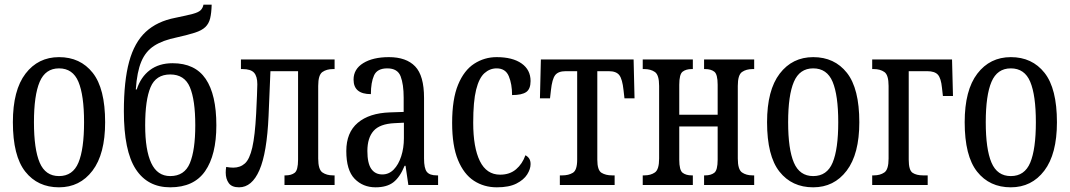

<svg xmlns="http://www.w3.org/2000/svg" viewBox="-20 -790 4569 820"><path d="M232 10Q141 10 88 -57Q35 -124 35 -268Q35 -405 89 -475.5Q143 -546 232 -546Q323 -546 376 -479Q429 -412 429 -268Q429 -132 375 -61Q321 10 232 10ZM232 -38Q291 -38 315 -95.5Q339 -153 339 -268Q339 -383 315 -440.5Q291 -498 232 -498Q174 -498 149.5 -440.5Q125 -383 125 -268Q125 -153 149.5 -95.5Q174 -38 232 -38Z M707 10Q610 10 559.5 -68Q509 -146 509 -315Q509 -444 531.5 -526.5Q554 -609 602.5 -654Q651 -699 729 -714Q778 -724 802.5 -730.5Q827 -737 836.5 -746Q846 -755 849 -770H884Q883 -734 877.5 -711.5Q872 -689 857 -674.5Q842 -660 812.5 -650.5Q783 -641 734 -630Q675 -618 638.5 -594.5Q602 -571 583.5 -527Q565 -483 560 -408H564Q581 -461 620 -490.5Q659 -520 717 -520Q813 -520 858.5 -453Q904 -386 904 -255Q904 -128 856 -59Q808 10 707 10ZM707 -38Q768 -38 791 -93.5Q814 -149 814 -255Q814 -363 791 -417.5Q768 -472 707 -472Q646 -472 623 -417.5Q600 -363 600 -255Q600 -149 626 -93.5Q652 -38 707 -38Z M1001 10Q970 10 957 -8Q944 -26 944 -53Q944 -59 944.5 -65Q945 -71 946 -77Q963 -74 976 -74Q1006 -74 1026 -92Q1046 -110 1057.5 -160Q1069 -210 1074 -305Q1076 -348 1077.5 -382Q1079 -416 1079 -430Q1079 -464 1065 -479.5Q1051 -495 1016 -495H1009V-536H1409V-495H1402Q1375 -495 1357 -482.5Q1339 -470 1339 -423V-113Q1339 -66 1357 -53.5Q1375 -41 1402 -41H1409V0H1195V-41H1200Q1224 -41 1238.5 -52Q1253 -63 1253 -108V-486H1135L1127 -295Q1120 -137 1088 -63.5Q1056 10 1001 10Z M1584 10Q1530 10 1494.5 -26.5Q1459 -63 1459 -145Q1459 -224 1508 -265.5Q1557 -307 1645 -310L1704 -312V-373Q1704 -430 1691 -464Q1678 -498 1634 -498Q1591 -498 1577.5 -468Q1564 -438 1564 -388Q1490 -388 1490 -450Q1490 -495 1531.5 -520.5Q1573 -546 1641 -546Q1715 -546 1753 -506.5Q1791 -467 1791 -372V-113Q1791 -71 1803 -56Q1815 -41 1845 -41H1851V0H1724L1712 -82H1708Q1688 -33 1660 -11.5Q1632 10 1584 10ZM1613 -45Q1641 -45 1661.5 -66Q1682 -87 1693.5 -122.5Q1705 -158 1705 -200V-266L1665 -264Q1602 -261 1575.5 -231Q1549 -201 1549 -145Q1549 -93 1565.5 -69Q1582 -45 1613 -45Z M2102 10Q2047 10 2004 -18Q1961 -46 1936 -106.5Q1911 -167 1911 -265Q1911 -367 1936.5 -428.5Q1962 -490 2005.5 -518Q2049 -546 2101 -546Q2169 -546 2207.5 -519Q2246 -492 2246 -444Q2246 -410 2227.5 -397Q2209 -384 2167 -384Q2167 -431 2153 -464.5Q2139 -498 2101 -498Q2072 -498 2049 -477.5Q2026 -457 2013.5 -407Q2001 -357 2001 -266Q2001 -160 2029.5 -102Q2058 -44 2116 -44Q2157 -44 2184 -67Q2211 -90 2224 -127Q2235 -121 2240.5 -112Q2246 -103 2246 -89Q2246 -68 2231.5 -45Q2217 -22 2185.5 -6Q2154 10 2102 10Z M2371 0V-41H2382Q2408 -41 2426.5 -52Q2445 -63 2445 -108V-486H2396Q2364 -486 2351 -469Q2338 -452 2333 -405L2329 -370H2286L2290 -536H2686L2690 -370H2647L2643 -405Q2638 -452 2625 -469Q2612 -486 2580 -486H2531V-108Q2531 -63 2549 -52Q2567 -41 2594 -41H2605V0Z M2725 0V-41H2732Q2759 -41 2777 -53.5Q2795 -66 2795 -113V-423Q2795 -470 2777 -482.5Q2759 -495 2732 -495H2725V-536H2939V-495H2934Q2910 -495 2895.5 -484Q2881 -473 2881 -428V-300H3045V-428Q3045 -473 3030.5 -484Q3016 -495 2992 -495H2987V-536H3201V-495H3194Q3167 -495 3149 -482.5Q3131 -470 3131 -423V-113Q3131 -66 3149 -53.5Q3167 -41 3194 -41H3201V0H2987V-41H2992Q3016 -41 3030.5 -52Q3045 -63 3045 -108V-250H2881V-108Q2881 -63 2895.5 -52Q2910 -41 2934 -41H2939V0Z M3453 10Q3362 10 3309 -57Q3256 -124 3256 -268Q3256 -405 3310 -475.5Q3364 -546 3453 -546Q3544 -546 3597 -479Q3650 -412 3650 -268Q3650 -132 3596 -61Q3542 10 3453 10ZM3453 -38Q3512 -38 3536 -95.5Q3560 -153 3560 -268Q3560 -383 3536 -440.5Q3512 -498 3453 -498Q3395 -498 3370.5 -440.5Q3346 -383 3346 -268Q3346 -153 3370.5 -95.5Q3395 -38 3453 -38Z M3705 0V-41H3712Q3739 -41 3757 -53.5Q3775 -66 3775 -113V-423Q3775 -470 3757 -482.5Q3739 -495 3712 -495H3705V-536H4046L4050 -380H4007L4003 -415Q3999 -456 3985.5 -471Q3972 -486 3940 -486H3861V-108Q3861 -63 3877.5 -52Q3894 -41 3922 -41H3942V0Z M4297 10Q4206 10 4153 -57Q4100 -124 4100 -268Q4100 -405 4154 -475.5Q4208 -546 4297 -546Q4388 -546 4441 -479Q4494 -412 4494 -268Q4494 -132 4440 -61Q4386 10 4297 10ZM4297 -38Q4356 -38 4380 -95.5Q4404 -153 4404 -268Q4404 -383 4380 -440.5Q4356 -498 4297 -498Q4239 -498 4214.5 -440.5Q4190 -383 4190 -268Q4190 -153 4214.5 -95.5Q4239 -38 4297 -38Z"/></svg>

Font: Noto Serif ExtraCondensed
Style: Regular
Weight: 400
Width: 2
Designer: Monotype Design Team
Foundry: Monotype Imaging Inc.
Version: Version 2.015